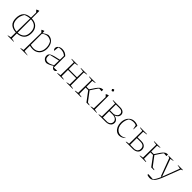

<svg xmlns="http://www.w3.org/2000/svg" viewBox="415 -2494 4457 4457"><g transform="rotate(45 2643.5 -266.0)"><path d="M202 195V187Q218 182 236.5 176.5Q255 171 282 168L284 7Q176 4 112.5 -52Q49 -108 49 -230Q49 -350 108 -415Q167 -480 290 -485L292 -653L244 -704Q264 -715 279.5 -722Q295 -729 317 -734V-485Q433 -482 495 -417.5Q557 -353 557 -244Q557 -119 492 -58.5Q427 2 317 7V169L404 188V195ZM81 -236Q81 -125 135.5 -74.5Q190 -24 284 -20L290 -457Q251 -455 208 -445Q165 -435 139 -419Q81 -330 81 -236ZM525 -243Q525 -341 473 -397Q421 -453 317 -457V-20Q413 -24 469 -76Q525 -128 525 -243Z M618 195V187Q634 182 652.5 176.5Q671 171 699 168L708 -406L660 -457Q678 -467 695 -475Q712 -483 730 -487L734 -419Q763 -442 794 -458.5Q825 -475 857 -486H864Q927 -486 972.5 -454.5Q1018 -423 1042.5 -368.5Q1067 -314 1067 -246Q1067 -168 1038 -111Q1009 -54 956.5 -23.5Q904 7 833 7Q785 7 734 -7V169L850 188V195ZM869 -454Q801 -454 734 -399V-35Q788 -20 835 -20Q929 -20 983 -79.5Q1037 -139 1037 -245Q1037 -339 989 -411Q929 -454 869 -454Z M1293 9Q1238 8 1203 -27Q1168 -62 1168 -116Q1168 -144 1180.5 -165Q1193 -186 1224.5 -202.5Q1256 -219 1312 -234.5Q1368 -250 1456 -268L1459 -398Q1396 -456 1305 -456Q1269 -456 1229 -445L1215 -319Q1200 -327 1191.5 -344Q1183 -361 1183 -380Q1183 -425 1223.5 -455Q1264 -485 1325 -485Q1420 -485 1485 -414V-40L1594 -42Q1581 -18 1563.5 -7Q1546 4 1528 4Q1504 4 1483.5 -14.5Q1463 -33 1453 -67Q1416 -38 1378 -20Q1340 -2 1293 9ZM1202 -123Q1202 -78 1226.5 -52.5Q1251 -27 1297 -27Q1365 -27 1451 -85L1455 -240L1211 -184Q1202 -152 1202 -123Z M1635 0V-10Q1655 -15 1675 -19Q1695 -23 1720 -25L1726 -454L1635 -467V-478H1840V-469Q1819 -464 1799 -460Q1779 -456 1756 -454V-260H2025L2028 -454L1937 -467V-478H2142V-469Q2120 -464 2100 -460Q2080 -456 2057 -454V-25L2142 -12V0H1937V-8Q1957 -13 1979.5 -18.5Q2002 -24 2022 -25L2025 -234H1756V-25L1840 -12V0Z M2214 0V-10Q2233 -15 2255 -19.5Q2277 -24 2299 -25L2305 -454L2214 -467V-478H2420V-469Q2381 -458 2335 -454V-260H2420L2502 -383Q2535 -432 2569.5 -459.5Q2604 -487 2654 -487H2659V-435L2574 -441Q2562 -429 2549.5 -411.5Q2537 -394 2524 -374L2445 -254L2617 -27L2688 -12V0H2595L2420 -234H2335V-25L2420 -12V0Z M2729 0V-8Q2747 -15 2767.5 -20Q2788 -25 2811 -27L2820 -406L2772 -457Q2807 -478 2846 -487V-26L2935 -7V0ZM2836 -671Q2856 -653 2859 -628Q2843 -608 2818 -605Q2799 -622 2793 -646Q2810 -666 2836 -671Z M2991 0V-10Q3002 -15 3023 -19.5Q3044 -24 3075 -25L3081 -454L2991 -467V-478H3231Q3292 -478 3330 -448.5Q3368 -419 3368 -370Q3368 -329 3340 -296.5Q3312 -264 3265 -250Q3321 -240 3356.5 -208.5Q3392 -177 3392 -130Q3392 -71 3347 -35.5Q3302 0 3225 0ZM3227 -452H3110V-260H3237Q3336 -292 3336 -364Q3336 -405 3306.5 -428.5Q3277 -452 3227 -452ZM3222 -234H3110V-26H3264Q3311 -36 3335 -63Q3359 -90 3359 -127Q3359 -175 3321 -204.5Q3283 -234 3222 -234Z M3672 6Q3618 6 3575 -25.5Q3532 -57 3507.5 -111.5Q3483 -166 3483 -236Q3483 -312 3511 -368Q3539 -424 3587 -454.5Q3635 -485 3694 -485Q3724 -485 3753.5 -478Q3783 -471 3811 -457L3807 -334H3799L3775 -439Q3737 -455 3693 -455Q3626 -455 3567 -420Q3542 -382 3528.5 -334.5Q3515 -287 3515 -238Q3515 -172 3538 -124.5Q3561 -77 3600.5 -51Q3640 -25 3689 -25Q3719 -25 3751 -35Q3783 -45 3816 -66L3819 -59Q3748 6 3672 6Z M3886 0V-10Q3900 -15 3921.5 -19.5Q3943 -24 3970 -25L3976 -454L3886 -467V-478H4108V-469Q4052 -457 4005 -454V-270H4134Q4202 -270 4242.5 -234.5Q4283 -199 4283 -137Q4283 -73 4237.5 -36.5Q4192 0 4116 0ZM4005 -26H4155Q4202 -36 4226 -64.5Q4250 -93 4250 -133Q4250 -244 4127 -244H4005Z M4341 0V-10Q4360 -15 4382 -19.5Q4404 -24 4426 -25L4432 -454L4341 -467V-478H4547V-469Q4508 -458 4462 -454V-260H4547L4629 -383Q4662 -432 4696.5 -459.5Q4731 -487 4781 -487H4786V-435L4701 -441Q4689 -429 4676.5 -411.5Q4664 -394 4651 -374L4572 -254L4744 -27L4815 -12V0H4722L4547 -234H4462V-25L4547 -12V0Z M4782 185 4785 157 4946 167Q4970 137 4987 109.5Q5004 82 5019 51.5Q5034 21 5050 -19L5027 -12L4863 -452Q4849 -455 4837 -460Q4825 -465 4814 -470V-478H4979V-470L4897 -453L5053 -26Q5058 -38 5063 -52L5214 -451Q5169 -457 5122 -470V-478H5287V-470L5244 -452L5087 -43Q5038 86 4988.5 144Q4939 202 4870 202Q4833 202 4782 185Z"/></g></svg>

Font: Piazzolla Thin
Style: Regular
Weight: 100
Designer: Juan Pablo del Peral
Foundry: Huerta Tipografica
Version: Version 1.330